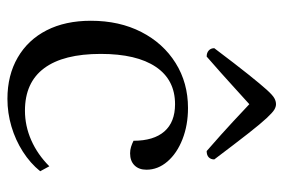

<svg xmlns="http://www.w3.org/2000/svg" viewBox="-140 -592 745 504"><g transform="rotate(90 232.0 -340.5)"><path d="M240 12Q178 12 131.5 -15Q85 -42 60 -91Q35 -140 35 -207Q35 -282 64.5 -339.5Q94 -397 146 -429.5Q198 -462 264 -462Q309 -462 346 -447.5Q383 -433 404.5 -408Q426 -383 426 -353Q426 -333 414.5 -321.5Q403 -310 383 -310Q374 -310 366 -312.5Q358 -315 350 -319Q350 -372 325.5 -400Q301 -428 254 -428Q190 -428 156 -377.5Q122 -327 122 -233Q122 -135 159.5 -84.5Q197 -34 271 -34Q311 -34 348.5 -50.5Q386 -67 417 -98L430 -74Q409 -48 378.5 -28.5Q348 -9 312.5 1.5Q277 12 240 12ZM254 -693Q261 -693 268.5 -688.5Q276 -684 290.5 -668.5Q305 -653 330.5 -620.5Q356 -588 399 -531Q399 -522 393.5 -516.5Q388 -511 377 -511Q330 -552 300.5 -579.5Q271 -607 254 -623Q236 -607 206 -579.5Q176 -552 129 -511Q119 -511 113 -516.5Q107 -522 107 -531Q150 -588 176 -620.5Q202 -653 216 -668.5Q230 -684 238 -688.5Q246 -693 254 -693Z"/></g></svg>

Font: Petrona
Style: Regular
Weight: 400
Designer: Ringo R. Seeber
Foundry: Ringo R. Seeber
Version: Version 2.001; ttfautohint (v1.8.3)